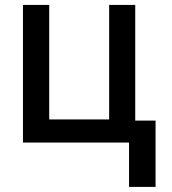

<svg xmlns="http://www.w3.org/2000/svg" viewBox="-20 -565 682 761"><path d="M516 -545.5H412.6V-91.6H175.1V-545.5H71V0H491.5V175.8H596.6V-87H516Z"/></svg>

Font: Margiela Sans Medium
Style: Regular
Weight: 500
Designer: Stefan Endress, Andreas Faust
Version: Version 1.100;FEAKit 1.0